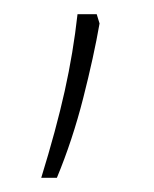

<svg xmlns="http://www.w3.org/2000/svg" viewBox="-20 -121 216 270"><path d="M120 -88Q112 -42 97 17Q82 76 60 129H38Q59 61 71 7Q83 -47 89 -101H116Z"/></svg>

Font: Noto Sans Thai ExtCond Thin
Style: Regular
Weight: 100
Width: 2
Designer: Monotype Design Team
Foundry: Monotype Imaging Inc.
Version: Version 2.002; ttfautohint (v1.8.4.7-5d5b)